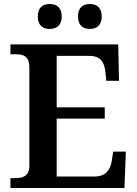

<svg xmlns="http://www.w3.org/2000/svg" viewBox="-20 -935 682 955"><path d="M427 -791C458 -791 486 -807 486 -853C486 -900 458 -915 427 -915C395 -915 368 -900 368 -853C368 -807 395 -791 427 -791ZM227 -791C259 -791 287 -807 287 -853C287 -900 259 -915 227 -915C195 -915 168 -900 168 -853C168 -807 195 -791 227 -791ZM32 0H599L606 -181H543L536 -135C529 -91 506 -57 450 -57H262V-345H501V-401H262V-657H424C479 -657 499 -626 504 -579L509 -533H572L568 -714H32V-665H58C95 -665 126 -657 126 -600V-109C126 -62 96 -49 59 -49H32Z"/></svg>

Font: Noto Serif Lao SemiBold
Style: Regular
Weight: 600
Designer: Monotype Design Team
Foundry: Monotype Imaging Inc.
Version: Version 2.003